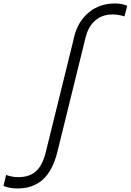

<svg xmlns="http://www.w3.org/2000/svg" viewBox="-228 -865 749 1100"><path d="M35.2 2.9 192.9 -636.2 196.8 -654.8Q218.8 -742.7 280.8 -793.9Q342.8 -845.2 431.2 -845.2Q468.8 -845.2 501 -832L484.9 -771Q450.2 -782.2 417 -782.2Q357.4 -782.2 317.6 -747.6Q277.8 -712.9 263.2 -652.8L258.8 -636.2L101.1 3.9Q74.7 111.3 18.1 163.1Q-38.6 214.8 -127 214.8Q-173.8 214.8 -208 200.2L-192.9 137.2Q-159.7 149.9 -123 149.9Q-58.6 149.9 -21 115.5Q16.6 81.1 35.2 2.9Z"/></svg>

Font: Sinkin Sans 300 Light Italic
Style: Regular
Weight: 300
Italic angle: -112°
Designer: Keith Bates
Foundry: K-Type
Version: Sinkin Sans (version 1.0)  by Keith Bates   •   © 2014   www